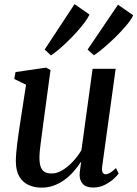

<svg xmlns="http://www.w3.org/2000/svg" viewBox="-20 -872 646 903"><path d="M175 10.5Q142 10.5 114.8 -1.8Q87.5 -14 71.2 -41Q55 -68 54.5 -112.5Q54.5 -129 56.2 -150.8Q58 -172.5 61 -197Q64 -221.5 67.5 -245.2Q71 -269 74 -288.5L102.5 -473.5L47 -500.5L53 -533L197 -554L217.5 -542.5L183 -287Q180.5 -266.5 177.5 -244.8Q174.5 -223 171.8 -202Q169 -181 167.2 -162.5Q165.5 -144 165.5 -130Q165.5 -102 172 -85.8Q178.5 -69.5 191.2 -62.8Q204 -56 223 -56Q248 -56 274 -71.8Q300 -87.5 323.2 -112.5Q346.5 -137.5 363 -166L415.5 -548.5H524L460.5 -89Q458 -70.5 462.5 -61.5Q467 -52.5 476.5 -52.5Q486 -52.5 497.5 -59.2Q509 -66 525.5 -81.5L538 -56Q532 -46.5 515 -31Q498 -15.5 473.2 -2.8Q448.5 10 418 10Q385 10 369.5 -7Q354 -24 354.5 -50Q354.5 -53 355 -59.8Q355.5 -66.5 356.8 -75.2Q358 -84 359.2 -93Q360.5 -102 361.5 -109.5L360 -110Q345 -87 326.2 -65.5Q307.5 -44 284.5 -27Q261.5 -10 234.2 0.2Q207 10.5 175 10.5ZM219.5 -611.5 190 -639 330.5 -852.5 401 -803.5Q393.5 -787.5 378 -766.5Q362.5 -745.5 342 -722.8Q321.5 -700 299.2 -678.2Q277 -656.5 256.2 -639Q235.5 -621.5 219.5 -611.5ZM421.5 -612 392 -639 535 -850 606.5 -800Q597 -779.5 574 -752.2Q551 -725 522.8 -697.2Q494.5 -669.5 467.2 -646.5Q440 -623.5 421.5 -612Z"/></svg>

Font: Merriweather 48pt Medium
Style: Italic
Weight: 500
Italic angle: -7.8°
Version: Version 2.101